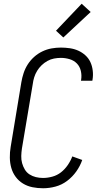

<svg xmlns="http://www.w3.org/2000/svg" viewBox="-20 -997 540 1025"><path d="M210 8Q181 8 153.5 2.5Q126 -3 103 -17Q80 -31 64 -52.5Q48 -74 40.5 -100Q33 -126 32.5 -155Q32 -184 37 -213L94 -558Q98 -582 106 -606.5Q114 -631 128 -653Q142 -675 162 -693Q182 -711 206 -722.5Q230 -734 255 -738.5Q280 -743 305 -743Q329 -743 353 -739.5Q377 -736 398 -726.5Q419 -717 436 -701.5Q453 -686 462.5 -665.5Q472 -645 475 -620.5Q478 -596 474 -572L473 -566H412L413 -570Q417 -595 411.5 -618.5Q406 -642 390.5 -658Q375 -674 352 -681Q329 -688 305 -688Q287 -688 268.5 -684.5Q250 -681 233 -671.5Q216 -662 202 -648.5Q188 -635 178 -618.5Q168 -602 162.5 -584Q157 -566 155 -549L97 -204Q94 -184 93.5 -164Q93 -144 98 -126Q103 -108 112.5 -92Q122 -76 137.5 -66Q153 -56 171.5 -51.5Q190 -47 210 -47Q234 -47 259.5 -54Q285 -61 305.5 -77Q326 -93 341.5 -115.5Q357 -138 366 -162L419 -143Q408 -111 387.5 -82Q367 -53 338.5 -31.5Q310 -10 276.5 -1Q243 8 210 8ZM318 -797 279 -833 416 -977 464 -933Z"/></svg>

Font: Iosevka Curly Light
Style: Italic
Weight: 300
Italic angle: -9°
Monospace: yes
Designer: Belleve Invis
Foundry: Belleve Invis
Version: Version 22.1.2; ttfautohint (v1.8.4)